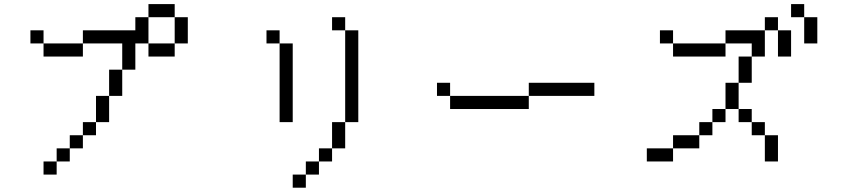

<svg xmlns="http://www.w3.org/2000/svg" viewBox="-20 -832 4040 915"><path d="M812.5 -750H687.5V-812.5H812.5ZM125 -687.5H187.5V-625H125ZM187.5 -62.5H250V0H187.5ZM187.5 -625H375V-562.5H187.5ZM250 -125H312.5V-62.5H250ZM312.5 -187.5H375V-125H312.5ZM375 -250H437.5V-187.5H375ZM375 -687.5H625V-750H687.5V-625H625V-500H562.5V-625H375ZM437.5 -375H500V-250H437.5ZM500 -500H562.5V-375H500ZM687.5 -625H812.5V-562.5H687.5ZM812.5 -750H875V-625H812.5Z M1625 -687.5H1562.5V-750H1625ZM1250 -687.5H1312.5V-625H1250ZM1312.5 -625H1375V-250H1312.5ZM1375 0H1437.5V62.5H1375ZM1437.5 -62.5H1500V0H1437.5ZM1500 -125H1562.5V-62.5H1500ZM1562.5 -250H1625V-125H1562.5ZM1625 -687.5H1687.5V-250H1625Z M2125 -375H2062.5V-437.5H2125ZM2125 -375H2500V-312.5H2125ZM2500 -437.5H2812.5V-375H2500Z M3812.5 -750H3750V-812.5H3812.5ZM3062.5 -125H3187.5V-62.5H3062.5ZM3125 -687.5H3187.5V-625H3125ZM3187.5 -187.5H3312.5V-125H3187.5ZM3187.5 -625H3437.5V-562.5H3187.5ZM3312.5 -250H3375V-187.5H3312.5ZM3375 -312.5H3437.5V-250H3375ZM3437.5 -437.5H3500V-312.5H3437.5ZM3437.5 -687.5H3625V-562.5H3562.5V-625H3437.5ZM3500 -312.5H3562.5V-250H3500ZM3500 -562.5H3562.5V-437.5H3500ZM3562.5 -250H3625V-187.5H3562.5ZM3625 -187.5H3687.5V-62.5H3625ZM3625 -750H3687.5V-687.5H3625ZM3687.5 -687.5H3750V-562.5H3687.5ZM3812.5 -750H3875V-625H3812.5Z"/></svg>

Font: 寒蝉点阵体 16px
Style: Regular
Weight: 400
Designer: Designed by Warren2060
Foundry: ChillType
Version: Version 1.000